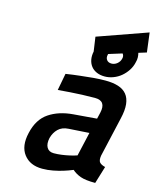

<svg xmlns="http://www.w3.org/2000/svg" viewBox="-121 -890 805 985"><g transform="rotate(15 281.5 -398.0)"><path d="M473 -132Q469 -106 478 -96Q487 -86 508 -81L480 11Q428 11 401.5 1.5Q375 -8 356 -25Q332 -15 306 -7Q283 0 255 5.5Q227 11 198 11Q133 11 100 -32Q67 -75 84 -148Q101 -224 153 -259Q205 -294 281 -300L404 -310L412 -344Q427 -410 366 -410Q332 -410 298 -408.5Q264 -407 235 -405Q202 -402 171 -400L188 -490Q226 -496 263 -500Q295 -504 330.5 -507Q366 -510 395 -510Q435 -510 463.5 -501Q492 -492 508.5 -472Q525 -452 528.5 -420Q532 -388 521 -342ZM550 -807 563 -704 521 -691Q524 -680 524.5 -667.5Q525 -655 521 -641Q516 -617 502.5 -596.5Q489 -576 471 -561Q453 -546 430.5 -537.5Q408 -529 385 -529Q361 -529 342.5 -537Q324 -545 312.5 -559.5Q301 -574 297 -594Q293 -614 298 -638L287 -714ZM276 -222Q242 -220 222 -200.5Q202 -181 194 -151Q187 -119 198 -100Q209 -81 235 -81Q255 -81 277 -84Q299 -87 316 -91Q336 -95 356 -102L385 -229ZM372 -641Q368 -624 376.5 -613Q385 -602 402 -602Q418 -602 431.5 -613Q445 -624 449 -641Q453 -656 444 -667L373 -645Z"/></g></svg>

Font: Panefresco 750wt
Style: Italic
Weight: 750
Foundry: Campivisivi & Chank Co
Version: Version 1.000